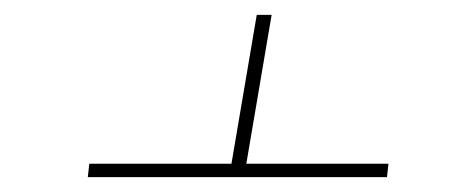

<svg xmlns="http://www.w3.org/2000/svg" viewBox="-20 -569 640 258"><path d="M98 -331 100 -349H291L325 -549H345L311 -349H502L500 -331Z"/></svg>

Font: Iosevka Thin Extended Oblique
Style: Regular
Weight: 100
Width: 7
Italic angle: -9°
Monospace: yes
Designer: Belleve Invis
Foundry: Belleve Invis
Version: Version 32.5.0; ttfautohint (v1.8.4)